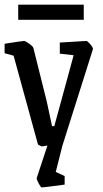

<svg xmlns="http://www.w3.org/2000/svg" viewBox="-22 -633 447 834"><path d="M57.1 -546.9V-612.8H341.8V-546.9ZM159.2 181.2Q155.3 181.2 146.2 164.1Q137.2 147 137.2 141.1L184.1 -1Q164.6 2.9 158.2 2.9L143.1 -4.9L37.1 -391.1L-2 -401.9V-442.9Q74.2 -455.1 83 -455.1Q87.9 -455.1 104.5 -443.4Q121.1 -431.6 123 -424.8L181.2 -191.9L204.1 -85H213.9L297.9 -393.1L237.8 -399.9V-448.2Q345.2 -455.1 353 -455.1Q357.9 -455.1 370.1 -440.9Q382.3 -426.8 381.8 -419.9L249 0L220.2 113.8L258.8 131.8V168.9Q167 181.2 159.2 181.2Z"/></svg>

Font: Grenze
Style: Regular
Weight: 400
Designer: Renata Polastri
Foundry: Omnibus-Type
Version: Version 1.002;PS 001.002;hotconv 1.0.88;makeotf.lib2.5.64775